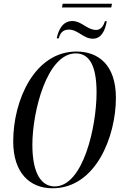

<svg xmlns="http://www.w3.org/2000/svg" viewBox="-20 -1001 654 1032"><path d="M313 -961H578L582 -981H317ZM285 -795H296C302 -820 316 -842 350 -842C399 -842 428 -793 479 -793C526 -793 545 -838 554 -887H544C538 -867 525 -840 497 -840C448 -840 419 -888 369 -888C320 -888 295 -846 285 -795ZM262 11C496 11 603 -269 603 -475C603 -655 506 -724 391 -724C167 -724 51 -464 51 -241C51 -72 140 11 262 11ZM274 1C205 1 154 -64 154 -223C154 -400 232 -714 387 -714C457 -714 499 -654 499 -504C499 -320 427 1 274 1Z"/></svg>

Font: Noto Serif Display ExtraCondensed Medium
Style: Italic
Weight: 500
Width: 2
Italic angle: -12°
Designer: Monotype Design Team
Foundry: Monotype Imaging Inc.
Version: Version 2.009